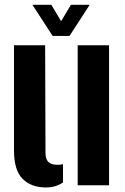

<svg xmlns="http://www.w3.org/2000/svg" viewBox="-20 -794 537 823"><path d="M40 -149V-600H173.5L175 -138Q175 -112 187.2 -99.8Q199.5 -87.5 227.5 -87.5Q239.5 -87.5 250 -90.5V-12Q219.5 9.5 177 9.5Q113.5 9.5 76.8 -27.5Q40 -64.5 40 -149ZM313 0V-600H447.5V0ZM205.5 -640 119 -773.5H200L242 -703L284 -773.5H364.5L278 -640Z"/></svg>

Font: Big Shoulders Stencil Text Thin ExtraBold
Style: Regular
Weight: 800
Version: Version 2.001